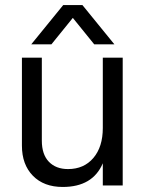

<svg xmlns="http://www.w3.org/2000/svg" viewBox="-20 -736 580 762"><path d="M467 0H388V-88Q348 6 229 6Q154 6 110.5 -38.5Q67 -83 67 -158V-507H146V-178Q146 -123 174 -94Q202 -65 250 -65Q313 -65 350.5 -109Q388 -153 388 -228V-507H467ZM184 -560H104L231 -716H307L434 -560H354L269 -665Z"/></svg>

Font: Hind Siliguri
Style: Regular
Weight: 400
Designer: Jyotish Sonowal
Foundry: Indian Type Foundry
Version: Version 1.000;PS 1.0;hotconv 1.0.86;makeotf.lib2.5.63406; tt